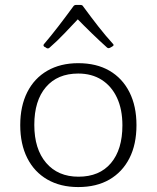

<svg xmlns="http://www.w3.org/2000/svg" viewBox="-20 -751 636 778"><path d="M297 7Q225 7 172 -23.5Q119 -54 90.5 -110.5Q62 -167 62 -244Q62 -321 90.5 -377.5Q119 -434 172 -464.5Q225 -495 297 -495Q371 -495 423.5 -464.5Q476 -434 504.5 -377.5Q533 -321 533 -244Q533 -166 504.5 -110Q476 -54 423.5 -23.5Q371 7 297 7ZM298 -35Q383 -35 429.5 -90Q476 -145 476 -243Q476 -308 454 -355Q432 -402 392 -427.5Q352 -453 297 -453Q213 -453 166 -398Q119 -343 119 -245Q119 -147 167 -91Q215 -35 298 -35ZM159 -562Q154 -567 158 -572Q187 -606 215.5 -643Q244 -680 277 -725Q281 -731 288 -731H306Q314 -731 317 -725Q350 -680 379 -643Q408 -606 438 -573Q443 -568 437 -564Q434 -562 431.5 -560.5Q429 -559 425 -557Q418 -554 413 -559Q384 -585 351.5 -616.5Q319 -648 285 -683H305Q272 -648 241.5 -616Q211 -584 181 -558Q176 -553 169 -556Q166 -558 164 -559.5Q162 -561 159 -562Z"/></svg>

Font: Hahmlet ExtraLight
Style: Regular
Weight: 250
Designer: Minjoo Ham & Mark Frömberg
Foundry: hypertype
Version: Version 1.002